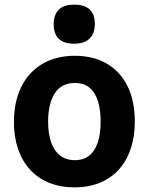

<svg xmlns="http://www.w3.org/2000/svg" viewBox="-20 -796 640 826"><path d="M300 10Q239 10 190.5 -10Q142 -30 108.5 -67Q75 -104 57.5 -155.5Q40 -207 40 -271Q40 -358 71.5 -422Q103 -486 162 -521Q221 -556 302 -556Q381 -556 439 -522.5Q497 -489 528.5 -425.5Q560 -362 560 -273Q560 -210 543 -158Q526 -106 493 -68.5Q460 -31 411.5 -10.5Q363 10 300 10ZM302 -107Q340 -107 364.5 -127Q389 -147 401 -184.5Q413 -222 413 -273Q413 -323 401.5 -360.5Q390 -398 365.5 -418.5Q341 -439 302 -439Q244 -439 215.5 -394.5Q187 -350 187 -273Q187 -222 199.5 -185Q212 -148 238 -127.5Q264 -107 302 -107ZM298 -608Q255 -608 233 -629Q211 -650 211 -692Q211 -733 233 -754.5Q255 -776 300 -776Q344 -776 366 -755Q388 -734 388 -693Q388 -652 365.5 -630Q343 -608 298 -608Z"/></svg>

Font: Noto Sans Mono
Style: Bold
Weight: 700
Designer: Monotype Design Team
Foundry: Monotype Imaging Inc.
Version: Version 2.014